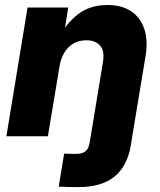

<svg xmlns="http://www.w3.org/2000/svg" viewBox="-20 -553 649 779"><path d="M218.3 204.1 240.2 70.3Q252.9 70.8 264.2 71Q275.4 71.3 289.1 71.3Q314 71.3 326.7 60.8Q339.4 50.3 343.3 27.8L348.1 0H516.6L510.7 37.1Q496.6 121.1 444.3 163.6Q392.1 206.1 297.9 206.1Q269.5 206.1 251.5 205.6Q233.4 205.1 218.3 204.1ZM221.2 -281.7 174.3 0H5.9L91.8 -522.5H256.8L234.9 -384.3L212.9 -389.6Q247.1 -457 296.1 -494.9Q345.2 -532.7 416 -532.7Q474.6 -532.7 512.7 -506.8Q550.8 -481 565.9 -433.8Q581.1 -386.7 570.3 -323.7L516.6 0H348.1L397.5 -300.3Q405.3 -346.2 386.2 -367.9Q367.2 -389.6 330.1 -389.6Q301.3 -389.6 278.8 -377Q256.3 -364.3 241.5 -340.1Q226.6 -315.9 221.2 -281.7Z"/></svg>

Font: Inter 28pt ExtraBold
Style: Italic
Weight: 800
Italic angle: -9.3988°
Designer: Rasmus Andersson
Foundry: rsms
Version: Version 4.001;git-66647c0bb